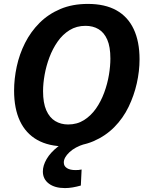

<svg xmlns="http://www.w3.org/2000/svg" viewBox="-20 -736 757 981"><path d="M315 12Q229 12 170.5 -21Q112 -54 82 -117.5Q52 -181 52 -273Q52 -333 65.5 -396Q79 -459 108 -516.5Q137 -574 182 -619Q227 -664 288.5 -690Q350 -716 429 -716Q516 -716 574.5 -683.5Q633 -651 663 -587.5Q693 -524 693 -433Q693 -373 679 -310.5Q665 -248 637 -190Q609 -132 564 -86.5Q519 -41 457.5 -14.5Q396 12 315 12ZM328 -100Q374 -100 409.5 -122.5Q445 -145 470.5 -181.5Q496 -218 512.5 -263Q529 -308 536.5 -353Q544 -398 544 -437Q544 -497 528 -533.5Q512 -570 483.5 -587Q455 -604 417 -604Q371 -604 335.5 -582Q300 -560 274.5 -523.5Q249 -487 232.5 -443Q216 -399 208 -354Q200 -309 200 -270Q200 -210 216.5 -172.5Q233 -135 262 -117.5Q291 -100 328 -100ZM312 225Q260 225 229.5 202Q199 179 199 140Q199 110 218 77Q237 44 275 14Q313 -16 371 -37L412 0Q363 15 334.5 42Q306 69 306 94Q306 113 322 123Q338 133 365 133Q373 133 381 132.5Q389 132 397 130L393 212Q372 218 351.5 221.5Q331 225 312 225Z"/></svg>

Font: Bitter Thin
Style: Bold Italic
Weight: 700
Italic angle: -9°
Version: Version 3.021